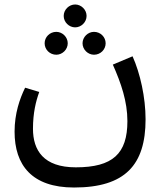

<svg xmlns="http://www.w3.org/2000/svg" viewBox="-20 -577 724 856"><path d="M45 10C45 159 122 259 310 259C538 259 629 158 629 -45C629 -143 605 -250 571 -326L483 -289C520 -206 548 -124 548 -37C548 108 483 169 318 169C174 169 127 93 127 -3C127 -73 140 -126 155 -167L92 -186C68 -137 45 -71 45 10ZM231 -333C258 -333 282 -356 282 -384C282 -412 258 -435 231 -435C202 -435 179 -412 179 -384C179 -356 202 -333 231 -333ZM399 -333C428 -333 451 -356 451 -384C451 -412 428 -435 399 -435C372 -435 348 -412 348 -384C348 -356 372 -333 399 -333ZM315 -455C342 -455 366 -478 366 -506C366 -534 342 -557 315 -557C288 -557 264 -534 264 -506C264 -478 288 -455 315 -455Z"/></svg>

Font: FiraGO Unicode
Style: Regular
Weight: 400
Designer: bBox Type
Foundry: bBox Type GmbH
Version: Version 1.001;PS 001.001;hotconv 1.0.88;makeotf.lib2.5.64775